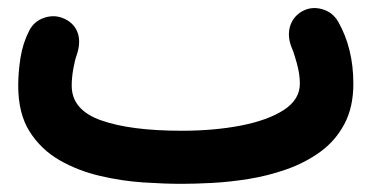

<svg xmlns="http://www.w3.org/2000/svg" viewBox="-20 -391 910 468"><path d="M24.4 -182.1Q24.4 -215.3 30 -250.5Q35.6 -285.6 50.8 -315.4Q62.5 -339.4 88.4 -347.9Q114.3 -356.4 138.2 -344.7Q162.1 -333 169.7 -310.1Q177.2 -287.1 167 -256.8Q162.1 -243.2 158.4 -221.9Q154.8 -200.7 154.8 -182.1Q154.8 -123 226.3 -97.7Q297.9 -72.3 422.9 -72.3Q502 -72.3 567.4 -85Q632.8 -97.7 671.9 -123Q710.9 -148.4 710.9 -187Q710.9 -210 703.6 -236.6Q696.3 -263.2 691.4 -273.9Q680.2 -300.8 686.5 -325Q692.9 -349.1 715.3 -362.8Q738.3 -376 764.4 -368.9Q790.5 -361.8 804.2 -338.4Q841.3 -273.4 841.3 -187Q841.3 -129.4 819.3 -88.4Q797.4 -47.4 760.5 -20.8Q723.6 5.9 678.5 21.7Q633.3 37.6 586.2 45.2Q539.1 52.7 496.6 54.9Q454.1 57.1 422.9 57.1Q381.8 57.1 329.6 53.7Q277.3 50.3 223.9 37.8Q170.4 25.4 125.2 -0.5Q80.1 -26.4 52.2 -70.3Q24.4 -114.3 24.4 -182.1Z"/></svg>

Font: Mikhak-DS2-FD Bold
Style: Regular
Weight: 700
Designer: Amin Abedi
Version: Version 3.4